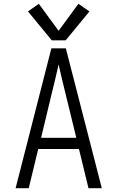

<svg xmlns="http://www.w3.org/2000/svg" viewBox="-20 -989 616 1009"><path d="M62 0H131L181 -206H395L445 0H515L326 -735H250ZM196 -265 250 -490Q260 -530 269.5 -570Q279 -610 288 -650Q297 -610 306.5 -570Q316 -530 326 -490L381 -265ZM252 -777H325L450 -929L392 -969L288 -827L184 -969L127 -929Z"/></svg>

Font: Iosevka Sparkle Light
Style: Regular
Weight: 300
Designer: Belleve Invis
Foundry: Belleve Invis
Version: Version 4.5.0; ttfautohint (v1.8.3)